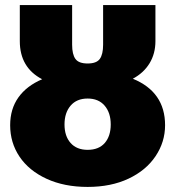

<svg xmlns="http://www.w3.org/2000/svg" viewBox="-20 -716 690 756"><path d="M630 -223Q630 -157 592.5 -101Q555 -45 486 -12.5Q417 20 325 20Q233 20 163.5 -12Q94 -44 57 -99Q20 -154 20 -223Q20 -287 52.5 -332.5Q85 -378 146 -404Q58 -450 58 -554V-696H264V-540Q264 -502 277 -484Q290 -466 325 -466Q360 -466 373 -484Q386 -502 386 -540V-696H592V-554Q592 -505 569 -467Q546 -429 503 -406Q630 -354 630 -223ZM416 -226Q416 -272 392 -300Q368 -328 325 -328Q282 -328 258 -300Q234 -272 234 -226Q234 -180 258 -153Q282 -126 325 -126Q369 -126 392.5 -153Q416 -180 416 -226Z"/></svg>

Font: FiraGO Heavy
Style: Regular
Weight: 900
Designer: bBox Type
Foundry: bBox Type GmbH
Version: Version 1.001